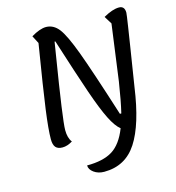

<svg xmlns="http://www.w3.org/2000/svg" viewBox="-135 -841 1100 1197"><g transform="rotate(-15 414.5 -243.0)"><path d="M779 -683Q779 -674 766.5 -593Q754 -512 747 -468Q716 -277 708 -222Q675 12 601 126Q527 240 390 240Q351 240 323.5 220Q296 200 296 174Q401 174 461 136.5Q521 99 558 4Q527 -20 495 -84Q463 -148 421 -269.5Q379 -391 305 -624H300L287 -543Q221 -139 221 -74Q221 -23 243 5Q209 26 178 26Q148 26 134 10Q120 -6 120 -42Q120 -104 137 -230Q154 -356 201 -642L175 -692Q232 -726 271 -726H272H273Q320 -725 353.5 -682Q387 -639 434 -512.5Q481 -386 577 -84H586Q604 -158 623 -281L672 -642L641 -692Q701 -726 742 -726Q779 -726 779 -683Z"/></g></svg>

Font: Lemonada Light
Style: Regular
Weight: 300
Designer: Mohamed Gaber (Arabic) Eduardo Tunni (Latin)
Foundry: Kief Type Foundry
Version: Version 3.006